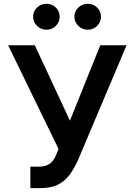

<svg xmlns="http://www.w3.org/2000/svg" viewBox="-20 -961 696 991"><path d="M136.7 9.9V-100.9H178.3Q206.3 -100.9 224.4 -109Q242.5 -117.2 253.7 -132.5Q264.9 -147.7 272.4 -168L282 -192.5L22 -727.3H159.8L340.9 -338.1L497.5 -727.3H633.2L382.5 -134.2Q365.1 -95.9 342.3 -63Q319.6 -30.2 283.2 -10.1Q246.8 9.9 188.6 9.9ZM219.8 -807.5Q191.8 -807.5 171.3 -827.4Q150.9 -847.3 150.9 -874.3Q150.9 -902.7 171.3 -922.1Q191.8 -941.4 219.8 -941.4Q248.6 -941.4 268.3 -922.1Q288 -902.7 288 -874.3Q288 -847.3 268.3 -827.4Q248.6 -807.5 219.8 -807.5ZM432.9 -807.5Q404.8 -807.5 384.4 -827.4Q364 -847.3 364 -874.3Q364 -902.7 384.4 -922.1Q404.8 -941.4 432.9 -941.4Q461.6 -941.4 481.4 -922.1Q501.1 -902.7 501.1 -874.3Q501.1 -847.3 481.4 -827.4Q461.6 -807.5 432.9 -807.5Z"/></svg>

Font: InterMG SemiBold
Style: Regular
Weight: 600
Designer: Rasmus Andersson
Foundry: rsms
Version: Version 3.019;December 26, 2023;FontCreator 15.0.0.2955 64-b